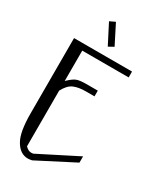

<svg xmlns="http://www.w3.org/2000/svg" viewBox="-245 -1101 1016 1193"><g transform="rotate(30 263.5 -505.0)"><path d="M216.8 -1009.8 287.1 -871.1 250 -850.6 177.7 -991.2ZM458 -792V-750H125V-532.2Q159.2 -565.4 181.6 -574.2Q204.1 -583 250 -583H333V-542H272.5Q217.8 -542 184.1 -526.9Q150.4 -511.7 125 -462.9V-63.5Q145.5 -42 167 -42Q176.8 -42 180.7 -43L458 -183.6V-138.7L196.3 -3.9Q176.8 0 167 0Q110.4 0 75.2 -61.5Q42 -118.2 42 -252.9V-792Z"/></g></svg>

Font: wanta
Style: Medium
Weight: 500
Version: Version 0.91